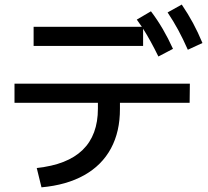

<svg xmlns="http://www.w3.org/2000/svg" viewBox="-20 -802 904 834"><path d="M405.3 -330.1V-355.5H43V-438.5H804.7L803.7 -355.5H501V-330.1Q501.5 -230.5 461.9 -157.2Q422.4 -84 345.7 -41Q269 2 160.2 11.7L139.6 -72.3Q405.3 -100.1 405.3 -330.1ZM126 -685.5H596.2L574.2 -716.8L635.7 -752.9Q664.1 -715.3 687 -676Q710 -636.7 731.4 -589.8L668 -556.6Q633.8 -626.5 601.6 -677.2V-602.5H126ZM708 -748 769.5 -782.2Q796.9 -741.7 818.4 -701.9Q839.8 -662.1 859.4 -615.2L795.9 -585.9Q774.9 -633.3 754.2 -671.6Q733.4 -710 708 -748Z"/></svg>

Font: Pretendard GOV Medium
Style: Regular
Weight: 500
Designer: Base glyphs from Inter by Rasmus Andersson; Hangeul glyphs from Noto Sans CJK(Source Han Sans) by Jang Soo-young and Kan
Foundry: Kil Hyung-jin
Version: Version 1.309